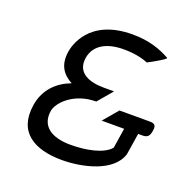

<svg xmlns="http://www.w3.org/2000/svg" viewBox="-111 -695 793 811"><g transform="rotate(20 285.5 -289.5)"><path d="M59 -168C38 -38 127 11 251 11C340 11 475 -18 501 -107L516 -203H535C558 -203 566 -212 570 -236C574 -259 569 -269 545 -269H408L352 -203H453L439 -113C408 -76 331 -62 263 -62C177 -62 125 -97 136 -168C142 -206 202 -271 303 -271L359 -337H313C247 -337 187 -359 198 -429C208 -490 263 -518 337 -518C381 -518 418 -511 447 -499C447 -499 529 -542 521 -547C477 -571 426 -590 351 -590C154 -590 124 -454 120 -429C110 -366 137 -330 179 -308C120 -286 71 -241 59 -168Z"/></g></svg>

Font: Charger Pro
Style: ExtObl
Weight: 400
Designer: Jasper
Foundry: Cannot Into Space Fonts
Version: Version 1.09